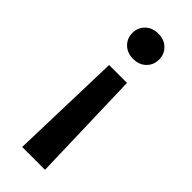

<svg xmlns="http://www.w3.org/2000/svg" viewBox="-234 -555 767 767"><g transform="rotate(45 149.5 -171.5)"><path d="M99 -296H200L214 181H85ZM150 -524Q183 -524 204 -503.5Q225 -483 225 -453Q225 -422 204 -401.5Q183 -381 150 -381Q116 -381 95 -401.5Q74 -422 74 -453Q74 -483 95 -503.5Q116 -524 150 -524Z"/></g></svg>

Font: DM Sans 12pt SemiBold
Style: Regular
Weight: 600
Version: Version 4.004;gftools[0.9.30]